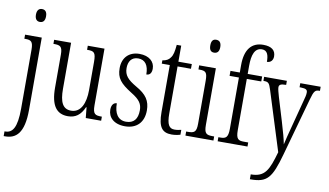

<svg xmlns="http://www.w3.org/2000/svg" viewBox="-94 -984 2465 1438"><g transform="rotate(10 1139.0 -265.5)"><path d="M122 -649C144 -649 161 -661 161 -698C161 -735 144 -747 122 -747C102 -747 84 -735 84 -698C84 -661 102 -649 122 -649ZM4 240H15C96 240 157 193 157 13V-536H30V-505H39C81 -505 97 -495 97 -433V15C97 161 64 204 9 204H4Z M451 10C508 10 547 -18 574 -80H578L586 0H703V-31H700C652 -31 634 -38 634 -105V-536H507V-505H510C560 -505 574 -497 574 -424V-210C574 -111 542 -35 468 -35C404 -35 380 -85 380 -186V-536H251V-505H255C303 -505 320 -497 320 -435V-185C320 -46 366 10 451 10Z M885 10C974 10 1027 -45 1027 -135C1027 -208 997 -253 917 -298C850 -337 822 -367 822 -422C822 -471 845 -508 896 -508C948 -508 976 -471 976 -400C1003 -400 1016 -419 1016 -451C1016 -503 974 -543 900 -543C822 -543 771 -494 771 -412C771 -336 803 -300 889 -246C957 -205 975 -174 975 -127C975 -60 945 -25 887 -25C825 -25 796 -74 796 -149C775 -149 756 -133 756 -94C756 -36 800 10 885 10Z M1240 10C1266 10 1290 5 1306 0V-37C1288 -33 1275 -30 1255 -30C1215 -30 1196 -57 1196 -142V-500H1298V-536H1196V-658H1162C1157 -606 1152 -578 1135 -557C1123 -539 1104 -529 1076 -525V-500H1137V-143C1137 -28 1168 10 1240 10Z M1447 -649C1469 -649 1486 -661 1486 -698C1486 -735 1469 -747 1447 -747C1425 -747 1410 -735 1410 -698C1410 -661 1425 -649 1447 -649ZM1344 0H1557V-31H1546C1497 -31 1481 -40 1481 -106V-536H1354V-505H1362C1409 -505 1422 -495 1422 -430V-104C1422 -40 1405 -31 1357 -31H1344Z M1589 0H1816V-31H1783C1741 -31 1723 -40 1723 -108V-498H1833V-536H1723V-598C1723 -681 1742 -736 1797 -736C1839 -736 1849 -699 1849 -650C1879 -650 1895 -671 1895 -699C1895 -744 1866 -771 1801 -771C1712 -771 1663 -711 1663 -593V-536H1592V-498H1663V-108C1663 -40 1644 -31 1603 -31H1589Z M1876 201V238H1881C2007 238 2040 198 2092 11L2214 -427C2233 -496 2242 -505 2275 -505H2278V-536H2123V-505H2133C2173 -504 2183 -496 2183 -475C2183 -458 2178 -437 2171 -413L2116 -203C2101 -147 2089 -100 2081 -63C2075 -98 2059 -156 2037 -229L1983 -407C1974 -439 1967 -463 1967 -477C1967 -495 1977 -505 2018 -505H2021V-536H1848V-505H1850C1887 -505 1893 -497 1909 -447L2050 2C2010 143 1984 201 1876 201Z"/></g></svg>

Font: Noto Serif Myanmar ExtraCondensed Light
Style: Regular
Weight: 300
Width: 2
Designer: Ben Mitchell and the Monotype Design Team
Foundry: Monotype Imaging Inc.
Version: Version 2.106